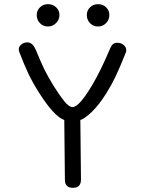

<svg xmlns="http://www.w3.org/2000/svg" viewBox="-20 -903 695 920"><path d="M291 -41 288 -328Q239 -345 167 -459Q136 -508 116.5 -549Q97 -590 72 -655Q70 -661 70 -667Q70 -680 82.5 -690Q95 -700 111 -700Q136 -700 151 -665Q180 -596 193.5 -568.5Q207 -541 236 -493Q264 -448 287 -419Q310 -390 328 -390Q359 -390 421 -494Q444 -533 463 -572Q482 -611 507 -669Q514 -686 522 -692Q530 -698 542 -698Q560 -698 572.5 -687.5Q585 -677 585 -662Q585 -655 582 -649Q554 -579 534 -537Q514 -495 490 -457Q455 -401 421 -368Q387 -335 365 -328L368 -43Q368 -3 330 -3Q291 -3 291 -41ZM156 -831Q156 -853 171.5 -868Q187 -883 210 -883Q233 -883 249 -868Q265 -853 265 -831Q265 -809 248.5 -792.5Q232 -776 210 -776Q187 -776 171.5 -792Q156 -808 156 -831ZM396 -831Q396 -853 411.5 -868Q427 -883 450 -883Q473 -883 488.5 -868Q504 -853 504 -831Q504 -808 488 -792Q472 -776 450 -776Q427 -776 411.5 -792Q396 -808 396 -831Z"/></svg>

Font: Mali
Style: Regular
Weight: 400
Version: Version 1.000; ttfautohint (v1.6)